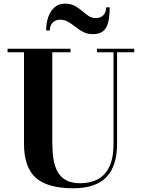

<svg xmlns="http://www.w3.org/2000/svg" viewBox="-20 -1017 780 1052"><path d="M715.5 -750V-730.5H621.5V-230Q621.5 -106.5 562.5 -46Q503.5 14.5 381.5 14.5Q240.5 14.5 176 -43Q111.5 -100.5 111.5 -230V-730.5H21.5V-750H366.5V-730.5H266.5V-240Q266.5 -190.5 272.5 -149Q278.5 -107.5 295 -77Q311.5 -46.5 341.8 -29.8Q372 -13 420 -13Q474.5 -13 515.5 -34.5Q556.5 -56 579.2 -103.8Q602 -151.5 602 -230V-730.5H511.5V-750ZM489 -830Q458.5 -830 435.8 -842Q413 -854 393.5 -869.5Q374 -885 354 -897Q334 -909 309 -909Q284.5 -909 268.8 -893.5Q253 -878 253 -850H233Q233 -892.5 245.2 -925.8Q257.5 -959 280.2 -978Q303 -997 335 -997Q367 -997 389.2 -985Q411.5 -973 429.2 -957.5Q447 -942 464.8 -930Q482.5 -918 505 -918Q531.5 -918 546.5 -933.8Q561.5 -949.5 561.5 -977H581Q581 -930 573.5 -897Q566 -864 546 -847Q526 -830 489 -830Z"/></svg>

Font: Bodoni Moda
Style: Bold
Weight: 700
Designer: Owen Earl
Foundry: indestructible type
Version: Version 2.005